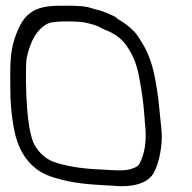

<svg xmlns="http://www.w3.org/2000/svg" viewBox="-20 -639 673 673"><path d="M380.9 -581.6 354.1 -593.7C333 -602.9 319.6 -604.2 300.7 -610.4C276 -618.3 260 -617.4 237.4 -618.9L236.6 -619H190.5C168.9 -619 149.3 -617.2 131.8 -613.6C92.3 -605.3 66.4 -582.4 48.9 -547.3C11 -467.8 16 -417.2 16.3 -317.4C16.4 -279.9 20.1 -239.6 27.3 -196.5C35.8 -145.4 52.8 -103.9 79.8 -73C116.7 -30.8 152.3 -19.1 216.7 -4.2C273.1 7.3 322 9 374 11.9C452.9 19.8 501.7 0.1 519.4 -34.2C536.8 -63.8 550.9 -130.7 546.3 -180.9C543.7 -208.1 541.7 -228.4 540.1 -241.9C537.4 -265.2 535.3 -295.1 531.2 -319.5L526.2 -349.5C517.1 -404.3 502.2 -449.3 480.6 -484.6C476.9 -490.7 471.7 -499.1 464.9 -509.9C449.2 -535 417.9 -558.2 392.4 -572.7C391.3 -573.9 384.9 -579.7 380.9 -581.6ZM345.2 -535.9C385.3 -520.5 408.6 -501.2 424.1 -477.9C447.8 -442.4 460.2 -415.4 471.2 -349.5L476.2 -319.5C481.1 -290.1 485.1 -252.1 488.2 -205.7L488.2 -205.5L488.3 -205.2C494.9 -146.8 488 -100.3 468.6 -64.6C465.4 -58.7 457.9 -52.3 440.2 -46.8C410.9 -37.9 370.8 -43.2 329.8 -45C262.8 -47.9 208 -57.2 164.8 -72.8C138.1 -84.2 117.3 -103.1 100.6 -131.7C94.5 -142.3 87.6 -164.7 82.1 -197.5C68.8 -277.4 70.1 -409.5 72.7 -430.7C85.4 -498 112.5 -539.8 149.3 -557.2C156.4 -560.5 178.4 -564 214.2 -564C248.9 -564 273 -561.7 283.5 -558.8C308.1 -552.2 309.5 -553.1 329.5 -544.1C332.8 -541.8 339.5 -537.9 345.2 -535.9Z"/></svg>

Font: MewTooHand
Style: BdWideLta
Weight: 400
Designer: Mew Too, Robert Jablonski
Version: Version 0.77